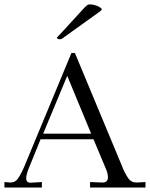

<svg xmlns="http://www.w3.org/2000/svg" viewBox="-40 -846 676 866"><path d="M616.2 -24.9V0H366.2V-24.9L417 -22.9Q446.8 -20 446.8 -46.9Q446.8 -64.5 437 -85.9L381.8 -217.8H143.1L91.8 -91.8Q78.1 -59.1 78.1 -42Q78.1 -20.5 100.1 -22L148.9 -24.9V0H-20V-24.9L4.9 -22.9H8.8Q29.3 -22.9 42 -42Q58.6 -67.4 71.8 -100.1L282.2 -606.9H297.9L509.8 -98.1Q521.5 -66.9 539.1 -41Q552.2 -22.9 574.2 -22.9H579.1ZM418.9 -805.2Q418.9 -799.8 410.2 -793.9L249 -678.2Q238.3 -668.9 231 -668.9Q216.8 -668.9 216.8 -675.8Q216.8 -677.7 235.8 -696.8L331.1 -800.8Q344.2 -815.9 352.1 -821.8Q356.4 -826.2 367.2 -826.2Q381.3 -826.2 401.9 -817.9Q418.9 -809.1 418.9 -805.2ZM154.8 -243.2H371.1L263.2 -503.9Z"/></svg>

Font: Unna Light
Style: Regular
Weight: 300
Designer: Jorge de Buen Unna
Foundry: Omnibus-Type
Version: Version 2.007;PS 002.007;hotconv 1.0.88;makeotf.lib2.5.64775